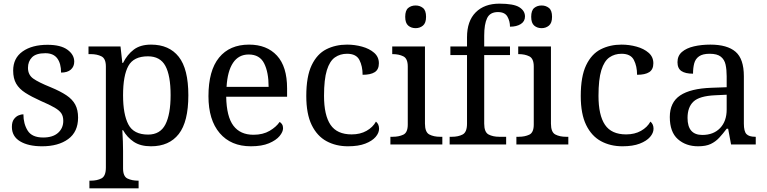

<svg xmlns="http://www.w3.org/2000/svg" viewBox="-20 -790 4196 1050"><path d="M210 10Q135 10 90 -17Q45 -44 45 -96Q45 -123 56 -138Q67 -153 81.5 -159Q96 -165 108 -165Q108 -113 131.5 -75.5Q155 -38 216 -38Q269 -38 297.5 -63.5Q326 -89 326 -129Q326 -154 315.5 -170Q305 -186 278.5 -201.5Q252 -217 203 -238Q152 -261 118.5 -282.5Q85 -304 68.5 -332.5Q52 -361 52 -404Q52 -472 103.5 -508.5Q155 -545 240 -545Q312 -545 349 -518Q386 -491 386 -453Q386 -426 367.5 -409.5Q349 -393 314 -393Q314 -443 293 -471Q272 -499 228 -499Q177 -499 155 -476.5Q133 -454 133 -419Q133 -381 161.5 -360.5Q190 -340 257 -313Q310 -291 343 -269Q376 -247 391.5 -218Q407 -189 407 -147Q407 -69 353 -29.5Q299 10 210 10Z M469 240V198H477Q511 198 535 185.5Q559 173 559 126V-426Q559 -470 534.5 -482Q510 -494 477 -494H464V-536H639L649 -446H653Q676 -492 712 -519Q748 -546 806 -546Q905 -546 957.5 -479.5Q1010 -413 1010 -269Q1010 -124 957.5 -57Q905 10 806 10Q748 10 711.5 -14.5Q675 -39 653 -78H649Q651 -49 652 -16.5Q653 16 653 35V131Q653 175 677.5 186.5Q702 198 735 198H738V240ZM790 -54Q856 -54 884.5 -109.5Q913 -165 913 -270Q913 -377 884.5 -429.5Q856 -482 789 -482Q711 -482 682 -429.5Q653 -377 653 -269Q653 -165 682 -109.5Q711 -54 790 -54Z M1352 10Q1243 10 1181.5 -62Q1120 -134 1120 -264Q1120 -404 1178 -475Q1236 -546 1342 -546Q1439 -546 1494.5 -486Q1550 -426 1550 -307V-261H1217Q1219 -152 1256.5 -102.5Q1294 -53 1366 -53Q1418 -53 1454.5 -74.5Q1491 -96 1509 -123Q1516 -120 1522 -111Q1528 -102 1528 -89Q1528 -69 1509 -46Q1490 -23 1451 -6.5Q1412 10 1352 10ZM1449 -315Q1449 -395 1424.5 -443.5Q1400 -492 1340 -492Q1285 -492 1254.5 -446.5Q1224 -401 1219 -315Z M1883 10Q1817 10 1765.5 -18Q1714 -46 1684.5 -106.5Q1655 -167 1655 -265Q1655 -372 1684.5 -433.5Q1714 -495 1764.5 -520.5Q1815 -546 1878 -546Q1920 -546 1960 -535Q2000 -524 2026 -501.5Q2052 -479 2052 -444Q2052 -410 2029.5 -395.5Q2007 -381 1963 -381Q1963 -428 1945.5 -462Q1928 -496 1878 -496Q1840 -496 1811.5 -476Q1783 -456 1767.5 -406Q1752 -356 1752 -266Q1752 -160 1787.5 -107.5Q1823 -55 1903 -55Q1950 -55 1984.5 -74.5Q2019 -94 2036 -125Q2053 -111 2053 -86Q2053 -63 2034 -41Q2015 -19 1977.5 -4.5Q1940 10 1883 10Z M2253 -636Q2229 -636 2212.5 -650Q2196 -664 2196 -698Q2196 -733 2212.5 -746.5Q2229 -760 2253 -760Q2276 -760 2293 -746.5Q2310 -733 2310 -698Q2310 -664 2293 -650Q2276 -636 2253 -636ZM2115 0V-42H2128Q2161 -42 2185.5 -53.5Q2210 -65 2210 -109V-426Q2210 -470 2185.5 -482Q2161 -494 2128 -494H2125V-536H2304V-114Q2304 -67 2328 -54.5Q2352 -42 2386 -42H2399V0Z M2439 0V-42H2452Q2486 -42 2510 -54.5Q2534 -67 2534 -114V-489H2443V-536H2534V-586Q2534 -675 2581.5 -722.5Q2629 -770 2711 -770Q2789 -770 2820 -750.5Q2851 -731 2851 -700Q2851 -673 2828 -658.5Q2805 -644 2769 -644Q2769 -674 2755 -699Q2741 -724 2703 -724Q2660 -724 2644 -691Q2628 -658 2628 -595V-536H2769V-489H2628V-114Q2628 -67 2652 -54.5Q2676 -42 2710 -42H2748V0Z M2942 -636Q2918 -636 2901.5 -650Q2885 -664 2885 -698Q2885 -733 2901.5 -746.5Q2918 -760 2942 -760Q2965 -760 2982 -746.5Q2999 -733 2999 -698Q2999 -664 2982 -650Q2965 -636 2942 -636ZM2804 0V-42H2817Q2850 -42 2874.5 -53.5Q2899 -65 2899 -109V-426Q2899 -470 2874.5 -482Q2850 -494 2817 -494H2814V-536H2993V-114Q2993 -67 3017 -54.5Q3041 -42 3075 -42H3088V0Z M3384 10Q3318 10 3266.5 -18Q3215 -46 3185.5 -106.5Q3156 -167 3156 -265Q3156 -372 3185.5 -433.5Q3215 -495 3265.5 -520.5Q3316 -546 3379 -546Q3421 -546 3461 -535Q3501 -524 3527 -501.5Q3553 -479 3553 -444Q3553 -410 3530.5 -395.5Q3508 -381 3464 -381Q3464 -428 3446.5 -462Q3429 -496 3379 -496Q3341 -496 3312.5 -476Q3284 -456 3268.5 -406Q3253 -356 3253 -266Q3253 -160 3288.5 -107.5Q3324 -55 3404 -55Q3451 -55 3485.5 -74.5Q3520 -94 3537 -125Q3554 -111 3554 -86Q3554 -63 3535 -41Q3516 -19 3478.5 -4.5Q3441 10 3384 10Z M3798 10Q3731 10 3687 -29Q3643 -68 3643 -150Q3643 -230 3699.5 -268Q3756 -306 3871 -310L3954 -313V-373Q3954 -409 3948 -436.5Q3942 -464 3922 -480Q3902 -496 3861 -496Q3823 -496 3803 -482Q3783 -468 3776.5 -443.5Q3770 -419 3770 -387Q3728 -387 3706.5 -401.5Q3685 -416 3685 -450Q3685 -485 3709.5 -506Q3734 -527 3775 -536.5Q3816 -546 3865 -546Q3957 -546 4002.5 -507Q4048 -468 4048 -373V-114Q4048 -72 4062 -57Q4076 -42 4110 -42H4113V0H3978L3962 -86H3954Q3933 -58 3913 -36.5Q3893 -15 3866.5 -2.5Q3840 10 3798 10ZM3821 -52Q3882 -52 3918 -89.5Q3954 -127 3954 -191V-272L3890 -269Q3805 -265 3772.5 -234.5Q3740 -204 3740 -145Q3740 -52 3821 -52Z"/></svg>

Font: Noto Serif Old Uyghur
Style: Regular
Weight: 400
Designer: Lewis McGuffie
Foundry: Google LLC
Version: Version 1.003; ttfautohint (v1.8.4.7-5d5b)